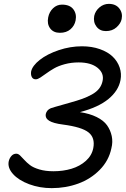

<svg xmlns="http://www.w3.org/2000/svg" viewBox="-20 -974 648 988"><path d="M524.9 -814Q494.1 -814 476.6 -836.9Q459 -859.9 464.8 -892.1Q470.7 -918 491.9 -936Q513.2 -954.1 540 -954.1Q575.7 -954.1 594 -930.4Q612.3 -906.7 606 -876Q601.6 -853.5 579.8 -833.7Q558.1 -814 524.9 -814ZM288.1 -805.2Q254.9 -805.2 238 -828.1Q221.2 -851.1 228 -884.8Q233.4 -912.6 252.9 -931.4Q272.5 -950.2 298.8 -950.2Q339.4 -950.2 357.4 -926.3Q375.5 -902.3 369.1 -869.1Q363.8 -841.8 342.8 -823.5Q321.8 -805.2 288.1 -805.2ZM246.1 -5.9Q184.1 -5.9 129.9 -26.1Q75.7 -46.4 46.9 -78.6Q18.1 -110.8 24.9 -144Q28.8 -160.6 39.1 -171.9Q49.3 -183.1 64 -183.1Q73.7 -183.1 83.5 -173.8Q93.3 -164.6 105.2 -151.1Q117.2 -137.7 134.3 -124.5Q151.4 -111.3 182.6 -102.1Q213.9 -92.8 254.9 -92.8Q305.2 -92.8 348.1 -105.7Q391.1 -118.7 421.9 -146.2Q452.6 -173.8 460 -211.9Q470.2 -265.1 435.5 -292.7Q400.9 -320.3 304.2 -333Q253.9 -339.4 232.7 -352.8Q211.4 -366.2 215.8 -388.2Q220.7 -408.2 241.2 -417Q249.5 -419.9 262.9 -423.8Q276.4 -427.7 298.1 -433.8Q319.8 -439.9 336.9 -444.8Q376 -455.6 402.6 -465.1Q429.2 -474.6 452.9 -487.8Q476.6 -501 490 -518.1Q503.4 -535.2 507.8 -557.1Q516.6 -596.7 482.4 -624.8Q448.2 -652.8 384.8 -652.8Q346.7 -652.8 313.5 -643.8Q280.3 -634.8 258.3 -622.1Q236.3 -609.4 219 -596.7Q201.7 -584 187.7 -575Q173.8 -565.9 164.1 -565.9Q149.9 -565.9 143.8 -577.4Q137.7 -588.9 140.1 -606Q146.5 -635.7 184.6 -665.8Q222.7 -695.8 282 -715.8Q341.3 -735.8 401.9 -735.8Q452.6 -735.8 493.9 -721.2Q535.2 -706.5 560.1 -682.4Q585 -658.2 595.7 -626.7Q606.4 -595.2 600.1 -562Q589.8 -507.3 538.1 -464.6Q486.3 -421.9 391.1 -397Q441.4 -389.6 477.3 -371.8Q513.2 -354 530.8 -329.3Q548.3 -304.7 554.9 -274.2Q561.5 -243.7 553.2 -210.9Q540 -147.5 493.4 -100.1Q446.8 -52.7 382.6 -29.3Q318.4 -5.9 246.1 -5.9Z"/></svg>

Font: Shantell Sans Bouncy
Style: Italic
Weight: 400
Italic angle: -11.31°
Designer: Stephen Nixon, Anya Danilova, Shantell Martin
Foundry: Arrow Type
Version: Version 1.006;[9816181b4]